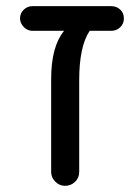

<svg xmlns="http://www.w3.org/2000/svg" viewBox="-20 -626 446 623"><path d="M191 -23Q173 -23 159.5 -36.5Q146 -50 146 -68V-370Q146 -475 188 -526H85Q69 -526 57 -538.5Q45 -551 45 -566Q45 -583 57 -594.5Q69 -606 85 -606H341Q358 -606 370 -595Q382 -584 382 -566Q382 -549 370 -537.5Q358 -526 341 -526H271Q237 -475 237 -366V-68Q237 -49 223.5 -36Q210 -23 191 -23Z"/></svg>

Font: Huninn
Style: Regular
Weight: 400
Designer: justfont
Foundry: justfont
Version: Version 1.003